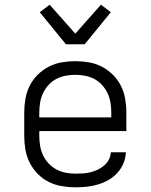

<svg xmlns="http://www.w3.org/2000/svg" viewBox="-20 -788 640 816"><path d="M301 8Q271 8 242 3Q213 -2 187 -15Q161 -28 140 -49.5Q119 -71 106 -97Q93 -123 88 -152Q83 -181 83 -210V-310Q83 -339 88 -368Q93 -397 106 -423Q119 -449 140 -470Q161 -491 187 -504.5Q213 -518 242 -523Q271 -528 300 -528Q329 -528 358 -523Q387 -518 413 -504.5Q439 -491 460 -470Q481 -449 494 -423Q507 -397 512 -368Q517 -339 517 -310V-231H147V-210Q147 -189 150.5 -168Q154 -147 163 -128Q172 -109 186.5 -93.5Q201 -78 219.5 -68Q238 -58 259 -54Q280 -50 301 -50Q317 -50 333 -51Q349 -52 365 -56Q381 -60 395.5 -67Q410 -74 422.5 -84.5Q435 -95 442.5 -109.5Q450 -124 451 -141H515Q514 -116 504.5 -93.5Q495 -71 478.5 -53Q462 -35 441 -23Q420 -11 396.5 -4Q373 3 349 5.5Q325 8 301 8ZM147 -289H453V-310Q453 -331 449.5 -352Q446 -373 437 -392Q428 -411 414 -426.5Q400 -442 381.5 -452Q363 -462 342 -466Q321 -470 300 -470Q279 -470 258 -466Q237 -462 218.5 -452Q200 -442 186 -426.5Q172 -411 163 -392Q154 -373 150.5 -352Q147 -331 147 -310ZM260 -600 149 -736 191 -768 300 -645 409 -768 451 -736 340 -600Z"/></svg>

Font: Iosevka Light Extended
Style: Regular
Weight: 300
Width: 7
Monospace: yes
Designer: Belleve Invis
Foundry: Belleve Invis
Version: Version 32.5.0; ttfautohint (v1.8.4)